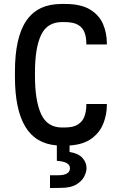

<svg xmlns="http://www.w3.org/2000/svg" viewBox="-20 -732 613 973"><path d="M233.4 220.7V156.2H273.9Q334.5 156.2 334.5 120.1Q334.5 87.4 268.1 83V4.9Q160.2 -3.4 107.9 -90.6Q55.7 -177.7 55.7 -342.8V-369.1Q55.7 -542.5 113.5 -627.2Q171.4 -711.9 291.5 -711.9H310.1Q390.1 -711.9 436.3 -683.8Q482.4 -655.8 502 -610.4Q521.5 -564.9 521.5 -512.7V-506.8H417.5V-512.2Q417.5 -543 408.4 -567.4Q399.4 -591.8 375.7 -606Q352.1 -620.1 307.1 -620.1H293.9Q219.7 -620.1 188.5 -555.2Q157.2 -490.2 157.2 -363.8V-347.7Q157.2 -221.2 188.5 -153.6Q219.7 -85.9 293.9 -85.9H307.1Q352.1 -85.9 375.7 -101.6Q399.4 -117.2 408.4 -143.1Q417.5 -168.9 417.5 -199.2V-205.1H521.5V-199.2Q521.5 -151.9 503.9 -106.7Q486.3 -61.5 445.1 -30.5Q403.8 0.5 332.5 5.4V38.1Q377.4 45.4 397.9 68.4Q418.5 91.3 418.5 120.1Q418.5 139.2 406.7 162.6Q395 186 366.5 203.1Q337.9 220.2 286.6 220.2Q280.3 220.2 267.1 220.5Q253.9 220.7 233.4 220.7Z"/></svg>

Font: Kay Pho Du
Style: Bold
Weight: 700
Designer: Victor Gaultney, Khu Oo Reh
Foundry: SIL International
Version: Version 3.000